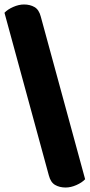

<svg xmlns="http://www.w3.org/2000/svg" viewBox="-20 -728 400 857"><path d="M360 72Q346 87 321 98Q296 109 273 109Q246 109 226 97.5Q206 86 198 55L0 -671Q14 -686 39 -697Q64 -708 87 -708Q114 -708 134 -696.5Q154 -685 162 -654Z"/></svg>

Font: BALOOCHETTANREGULAR
Style: Book
Weight: 400
Designer: Maithili Shingre and Ek Type
Foundry: Ek Type
Version: Version 1.100;PS 1.000;hotconv 1.0.88;makeotf.lib2.5.647800;